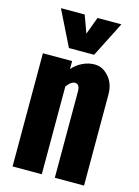

<svg xmlns="http://www.w3.org/2000/svg" viewBox="-132 -972 756 1044"><g transform="rotate(15 245.5 -449.5)"><path d="M45.9 0V-637.2H210.4V-592.3Q233.4 -619.1 266.6 -635.3Q299.8 -651.4 334.5 -651.4Q369.1 -651.4 395.5 -629.9Q448.2 -587.9 448.2 -513.7V0H283.7V-484.9Q283.7 -527.3 256.3 -527.3Q250 -527.3 245.1 -524.9Q240.7 -522.5 238.3 -521.5Q229 -516.6 222.7 -508.8Q216.3 -501 210.4 -494.1V0ZM175.3 -701.2 77.1 -899.4H210.9L246.6 -801.3L283.2 -899.4H417.5L316.9 -701.2Z"/></g></svg>

Font: Oswald-Bold
Style: Bold
Weight: 700
Designer: vernon adams
Foundry: vernon adams
Version: Version 2.002; ttfautohint (v0.92.18-e454-dirty) -l 8 -r 50 